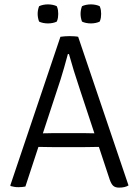

<svg xmlns="http://www.w3.org/2000/svg" viewBox="-20 -851 634 877"><path d="M256 -683Q264.5 -684.5 276.8 -685.2Q289 -686 298 -686Q306.5 -686 318.8 -685.2Q331 -684.5 337 -683L567 -4Q559 1 548.2 3.5Q537.5 6 524 6Q507 6 497.8 -1.8Q488.5 -9.5 481 -31L346 -439Q331 -483.5 317.5 -527.2Q304 -571 295 -604H290Q282.5 -575.5 272.8 -541.8Q263 -508 257 -489L96 1Q89.5 2.5 81 3.2Q72.5 4 64 4Q53 4 45.2 2.5Q37.5 1 29 -1L27 -4ZM226 -179Q223 -179 205.5 -179.2Q188 -179.5 170.2 -179.8Q152.5 -180 149 -180H122L145 -242H169Q172.5 -242 187.5 -242.2Q202.5 -242.5 217.2 -242.8Q232 -243 235 -243H352Q355 -243 370.2 -242.8Q385.5 -242.5 401 -242.2Q416.5 -242 420 -242H444L465 -180H438Q434.5 -180 416.5 -179.8Q398.5 -179.5 380.8 -179.2Q363 -179 360 -179ZM395 -744Q384.5 -744 373.2 -746.2Q362 -748.5 354.5 -752.5Q351 -762 349.5 -770.8Q348 -779.5 348 -787.5Q348 -796 349.5 -804.5Q351 -813 354.5 -822.5Q362 -826.5 373.2 -828.8Q384.5 -831 395 -831Q405.5 -831 416.8 -828.8Q428 -826.5 435.5 -822.5Q439.5 -813 440.8 -804.5Q442 -796 442 -787.5Q442 -779.5 440.8 -770.8Q439.5 -762 435.5 -752.5Q428 -748.5 416.8 -746.2Q405.5 -744 395 -744ZM199 -744Q188.5 -744 177.2 -746.2Q166 -748.5 158.5 -752.5Q155 -762 153.5 -770.8Q152 -779.5 152 -787.5Q152 -796 153.5 -804.5Q155 -813 158.5 -822.5Q166 -826.5 177.2 -828.8Q188.5 -831 199 -831Q209.5 -831 220.8 -828.8Q232 -826.5 239.5 -822.5Q243.5 -813 244.8 -804.5Q246 -796 246 -787.5Q246 -779.5 244.8 -770.8Q243.5 -762 239.5 -752.5Q232 -748.5 220.8 -746.2Q209.5 -744 199 -744Z"/></svg>

Font: Signika Negative Light Light
Style: Regular
Weight: 300
Version: Version 2.001